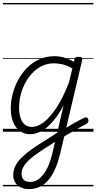

<svg xmlns="http://www.w3.org/2000/svg" viewBox="-20 -905 662 1319"><path d="M415 -14Q434 -27 452.5 -38Q471 -49 489.5 -59.5Q508 -70 525.5 -79Q543 -88 560 -96Q571 -101 577.5 -97Q584 -93 586.5 -84.5Q589 -76 586 -67.5Q583 -59 574 -54Q554 -44 533 -32.5Q512 -21 491 -9Q470 3 448.5 16Q427 29 405 42ZM179 394Q145 394 120.5 381.5Q96 369 83.5 347Q71 325 71 297Q71 267 83.5 239.5Q96 212 120 186.5Q144 161 178 135Q212 109 255 82Q275 70 294.5 57.5Q314 45 334 32Q354 19 373 7L417 -182Q379 -111 340 -67Q301 -23 262.5 -3Q224 17 187 17Q147 17 117 -4.5Q87 -26 70.5 -66Q54 -106 54 -161Q54 -208 66.5 -258Q79 -308 104 -354.5Q129 -401 165 -438Q201 -475 249 -497Q297 -519 356 -519Q378 -519 400.5 -514.5Q423 -510 445 -501.5Q467 -493 488 -480L491 -497Q494 -507 500.5 -511Q507 -515 520 -515Q537 -515 542 -508.5Q547 -502 544 -490L393 152Q380 205 361.5 249.5Q343 294 317 326.5Q291 359 256.5 376.5Q222 394 179 394ZM187 345Q215 345 238.5 330Q262 315 281.5 288.5Q301 262 315.5 226Q330 190 340 147L358 69Q345 78 331 87Q317 96 303.5 104.5Q290 113 276 122Q240 146 212 167Q184 188 165.5 208Q147 228 137.5 248Q128 268 128 290Q128 305 134 317.5Q140 330 153.5 337.5Q167 345 187 345ZM199 -33Q238 -33 281.5 -66Q325 -99 369 -166.5Q413 -234 454 -339L477 -435Q440 -456 409.5 -463Q379 -470 351 -470Q306 -470 268 -451.5Q230 -433 201 -402Q172 -371 151.5 -331.5Q131 -292 121 -249Q111 -206 111 -165Q111 -127 120.5 -97Q130 -67 149.5 -50Q169 -33 199 -33ZM0 365H622V375H0ZM0 -20H622V0H0ZM0 -505H622V-500H0ZM0 -885H622V-875H0Z"/></svg>

Font: Playwrite AT Guides
Style: Italic
Weight: 400
Italic angle: -13.0072°
Designer: Veronika Burian, José Scaglione
Foundry: TypeTogether
Version: Version 1.002